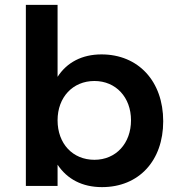

<svg xmlns="http://www.w3.org/2000/svg" viewBox="-20 -762 721 787"><path d="M396 -539C316 -539 254 -506 216 -447V-742H86V0H216V-87C255 -28 317 5 398 5C550 5 649 -104 649 -265C649 -429 547 -539 396 -539ZM367 -107C278 -107 216 -173 216 -269C216 -363 278 -430 367 -430C455 -430 517 -363 517 -269C517 -174 455 -107 367 -107Z"/></svg>

Font: Montserrat_SPRD_medium Medium
Style: Regular
Weight: 400
Designer: Julieta Ulanovsky edited by Nelly Hempel
Foundry: Julieta Ulanovsky
Version: Version 4.000;PS 004.000;hotconv 1.0.88;makeotf.lib2.5.64775